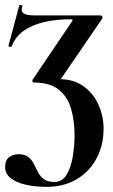

<svg xmlns="http://www.w3.org/2000/svg" viewBox="-25 -446 439 747"><path d="M157 281Q111 281 74.5 272.5Q38 264 16.5 247Q-5 230 -5 205Q-5 176 11 165Q27 154 46 154Q72 154 85.5 165Q99 176 107 192Q115 208 123 224Q131 240 145.5 251Q160 262 187 262Q217 262 234 234Q251 206 258 164Q265 122 265 80Q265 22 251 -24.5Q237 -71 202.5 -98Q168 -125 106 -125Q103 -125 101.5 -128.5Q100 -132 102 -136L256 -364Q260 -371 251 -371Q191 -371 144 -359.5Q97 -348 65.5 -325Q34 -302 20 -265Q19 -263 13 -264Q7 -265 8 -268L50 -425Q51 -427 57 -426Q63 -425 62 -422Q55 -401 67.5 -393.5Q80 -386 111 -386Q155 -386 217 -386Q279 -386 365 -386Q370 -386 372.5 -382Q375 -378 373 -374L199 -120L189 -137Q251 -142 293 -115Q335 -88 356.5 -42Q378 4 378 55Q378 119 350.5 170.5Q323 222 273 251.5Q223 281 157 281Z"/></svg>

Font: Cormorant
Style: Bold
Weight: 700
Designer: Christian Thalmann (Catharsis Fonts)
Foundry: Catharsis Fonts
Version: Version 4.000